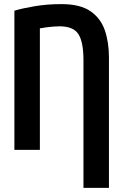

<svg xmlns="http://www.w3.org/2000/svg" viewBox="-20 -729 600 934"><path d="M386 185V-437Q386 -523 362 -562Q338 -601 269 -601Q254 -601 237.5 -599.5Q221 -598 205 -596Q189 -594 174 -591V0H50V-677Q90 -689 150 -699Q210 -709 279 -709Q370 -709 420 -674.5Q470 -640 490 -581.5Q510 -523 510 -449V185Z"/></svg>

Font: Ubuntu Sans Mono SemiBold
Style: Regular
Weight: 600
Monospace: yes
Designer: Dalton Maag Ltd
Foundry: Dalton Maag Ltd
Version: Version 1.006